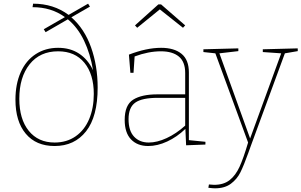

<svg xmlns="http://www.w3.org/2000/svg" viewBox="-20 -788 1639 1044"><path d="M368 -694Q439 -632 475 -531Q511 -430 511 -312Q511 -154 448 -74Q385 6 277 6Q176 6 120 -61Q64 -128 64 -246Q64 -331 92.5 -395Q121 -459 174 -493.5Q227 -528 296 -528Q362 -528 410 -496.5Q458 -465 486 -406Q471 -496 437 -567Q403 -638 349 -683L228 -613L218 -629L333 -695Q259 -749 157 -749L160 -768Q271 -768 353 -707L459 -768L469 -752ZM490 -277Q490 -384 439 -446.5Q388 -509 296 -509Q197 -509 141 -438.5Q85 -368 85 -251Q85 -140 136.5 -76.5Q188 -13 277 -13Q343 -13 391.5 -47Q440 -81 465 -141Q490 -201 490 -277Z M1007 -26 1097 -17V-2L992 2L988 -87Q942 -43 889 -18.5Q836 6 786 6Q727 6 692.5 -30Q658 -66 658 -136Q658 -217 704 -246Q750 -275 836 -275H987V-391Q987 -452 952.5 -480.5Q918 -509 855 -509Q787 -509 712 -481L706 -392H689L681 -491Q777 -528 856 -528Q927 -528 967 -495.5Q1007 -463 1007 -394ZM789 -13Q834 -13 886 -37Q938 -61 987 -105V-256H838Q752 -256 715.5 -230Q679 -204 679 -140Q679 -77 709 -45Q739 -13 789 -13ZM856 -764 987 -650 975 -637 849 -737 726 -637 714 -650 841 -764Z M1599 -525V-510L1529 -498L1344 5L1330 44Q1306 111 1287.5 148.5Q1269 186 1235.5 211Q1202 236 1149 236Q1136 236 1113 233L1116 215Q1136 217 1144 217Q1196 217 1228.5 191.5Q1261 166 1282.5 119Q1304 72 1329 -13L1151 -498L1086 -505V-520L1276 -525V-510L1173 -498L1340 -35L1509 -498L1409 -505V-520Z"/></svg>

Font: Bitter Pro Thin
Style: Regular
Weight: 250
Designer: Sol Matas, and Bitter project Authors
Foundry: Sol Matas
Version: Version 1.010